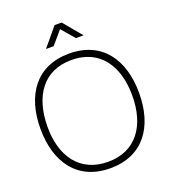

<svg xmlns="http://www.w3.org/2000/svg" viewBox="-166 -1048 1038 1181"><g transform="rotate(-20 353.0 -457.5)"><path d="M230 -810H280L353 -895L426 -810H476L376 -930H330ZM353 15C568 15 676 -140 676 -360C676 -580 568 -735 353 -735C138 -735 30 -580 30 -360C30 -140 138 15 353 15ZM353 -27C168 -27 73 -165 75 -360C77 -555 168 -693 353 -693C538 -693 631 -555 631 -360C631 -165 538 -27 353 -27Z"/></g></svg>

Font: Hauora ExtraLight
Style: Regular
Weight: 200
Designer: Mikhail Sharanda
Foundry: WCYS & Co.
Version: Version 1.010